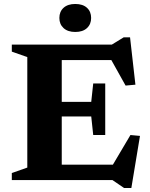

<svg xmlns="http://www.w3.org/2000/svg" viewBox="-20 -907 754 967"><path d="M510 -486.5V-357V-227H449.5L439.5 -320.5H203.5V-394H439.5L449.5 -486.5ZM662 -480.5 612.5 -476 519 -643.5 567.5 -604.5H203.5V-682.5H543.5L603 -719H635ZM526 -39.5 637 -227 685 -222.5 641.5 40H605L546.5 0H203.5V-77.5H566ZM39.5 0V-35.5L117.5 -63V-619.5L39.5 -647V-682.5H291V0ZM359 -746Q321.5 -746 300.2 -765.5Q279 -785 279 -816.5Q279 -848.5 300.2 -867.8Q321.5 -887 359 -887Q397 -887 418 -867.8Q439 -848.5 439 -816.5Q439 -785 418 -765.5Q397 -746 359 -746Z"/></svg>

Font: Newsreader
Style: Bold
Weight: 700
Designer: Hugues Gentile
Foundry: Production Type
Version: Version 1.003